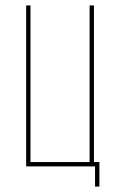

<svg xmlns="http://www.w3.org/2000/svg" viewBox="-20 -611 441 705"><path d="M329 74V0H76V-591H92V-16H309V-591H325V-16H345V74Z"/></svg>

Font: Alumni Sans Pinstripe
Style: Regular
Weight: 400
Designer: Robert E. Leuschke
Foundry: Robert E. Leuschke
Version: Version 1.010; ttfautohint (v1.8.4.7-5d5b)